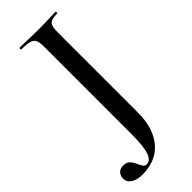

<svg xmlns="http://www.w3.org/2000/svg" viewBox="-332 -663 943 943"><g transform="rotate(-45 140.0 -191.0)"><path d="M292 -625Q294 -625 294 -619Q294 -613 292 -613Q264 -613 250.5 -607Q237 -601 232.5 -586Q228 -571 228 -542V12Q228 119 176 181Q124 243 28 243Q-8 243 -30.5 228.5Q-53 214 -53 189Q-53 172 -42 158Q-31 144 -7 144Q15 144 26.5 155.5Q38 167 45 182.5Q52 198 59 210Q66 222 79 222Q105 222 118 186Q131 150 131 65V-544Q131 -573 124.5 -587.5Q118 -602 99 -607.5Q80 -613 42 -613Q40 -613 40 -619Q40 -625 42 -625Q72 -625 106.5 -623.5Q141 -622 178 -622Q212 -622 240.5 -623.5Q269 -625 292 -625Z"/></g></svg>

Font: Cormorant Infant Light SemiBold
Style: Regular
Weight: 600
Version: Version 4.001